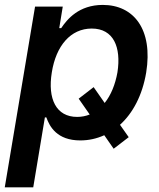

<svg xmlns="http://www.w3.org/2000/svg" viewBox="-29 -573 659 797"><path d="M359.7 -211.3 297.6 -163.4 343.4 -97.7C327.4 -91.3 310 -87.7 291.2 -87.7C204.2 -87.7 168 -162.3 186.1 -272.7C203.5 -382.5 263.8 -454.5 351.9 -454.5C442.1 -454.5 474.8 -377.5 458.5 -272.7C449.6 -222.7 431.8 -178.3 405.5 -145.6ZM-9.2 204.5H109L157.3 -85.6H163.4C176.8 -47.9 207.4 9.9 304.3 9.9C339.1 9.9 372.5 2.5 403.8 -11.7L442.8 44.4L505.3 -3.6L469.1 -55C522.4 -103.3 561.8 -176.8 577.8 -271.7C606.9 -451.3 525.9 -552.6 397.7 -552.6C298.3 -552.6 249.6 -492.9 225.1 -456.3H217L231.5 -545.5H116.5Z"/></svg>

Font: Magic Ui Pro Semi Bold
Style: Italic
Weight: 600
Italic angle: -9.39999°
Designer: Stefan Endress, Andreas Faust
Version: Version 1.000;FEAKit 1.0